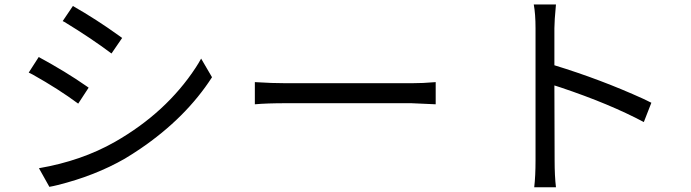

<svg xmlns="http://www.w3.org/2000/svg" viewBox="-20 -794 3040 845"><path d="M300.8 -767.6Q402.3 -710 506.8 -634.8Q512.7 -629.9 517.6 -627L470.7 -558.6Q377.9 -627.9 263.7 -697.3Q258.8 -699.2 255.9 -701.2ZM151.4 -53.7Q338.9 -85.9 486.3 -169.9Q711.9 -298.8 841.8 -497.1Q854.5 -516.6 865.2 -536.1L913.1 -454.1Q797.9 -275.4 596.7 -138.7Q563.5 -116.2 529.3 -95.7Q398.4 -20.5 233.4 20.5Q213.9 25.4 197.3 28.3ZM150.4 -543Q269.5 -478.5 360.4 -415Q366.2 -411.1 370.1 -408.2L324.2 -337.9Q237.3 -402.3 124 -465.8Q114.3 -470.7 106.4 -474.6Z M1101.6 -335V-432.6Q1177.7 -427.7 1241.2 -427.7H1789.1Q1841.8 -427.7 1897.5 -432.6V-335Q1798.8 -339.8 1790 -339.8H1241.2Q1153.3 -339.8 1101.6 -335Z M2846.7 -341.8 2813.5 -256.8Q2663.1 -336.9 2447.3 -409.2Q2432.6 -414.1 2419.9 -418L2420.9 -87.9Q2420.9 -19.5 2426.8 30.3H2331.1Q2336.9 -18.6 2336.9 -87.9V-669.9Q2336.9 -732.4 2329.1 -774.4H2426.8Q2419.9 -701.2 2419.9 -669.9V-506.8Q2624 -444.3 2810.5 -359.4Q2830.1 -349.6 2846.7 -341.8Z"/></svg>

Font: Taipei Sans TC Beta
Style: Regular
Weight: 400
Designer: JT Foundry
Foundry: JT Foundry
Version: Version 1.000